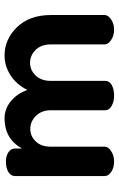

<svg xmlns="http://www.w3.org/2000/svg" viewBox="141 -662 521 843"><g transform="rotate(-90 401.5 -240.5)"><path d="M50 -41V-435Q50 -453 67.5 -464Q85 -475 114 -475Q138 -475 154.5 -464Q171 -453 171 -435V-405Q214 -481 303 -481Q345 -481 378.5 -453.5Q412 -426 428 -381Q453 -430 493.5 -455.5Q534 -481 579 -481Q651 -481 704 -426Q757 -371 757 -278V-41Q757 -26 737.5 -13Q718 0 692 0Q667 0 647.5 -13Q628 -26 628 -41V-278Q628 -320 604 -344.5Q580 -369 547 -369Q515 -369 491.5 -344.5Q468 -320 468 -279V-40Q468 -20 449 -10Q430 0 403 0Q378 0 358.5 -10.5Q339 -21 339 -40V-278Q339 -318 314.5 -343Q290 -368 257 -368Q225 -368 202 -344Q179 -320 179 -278V-41Q179 -26 159.5 -13Q140 0 114 0Q87 0 68.5 -12.5Q50 -25 50 -41Z"/></g></svg>

Font: Terminal Dosis
Style: Bold
Weight: 700
Designer: EdgarTolentino, PabloImpallari, IginoMarini
Foundry: EdgarTolentino, PabloImpallari, IginoMarini
Version: Version 1.006